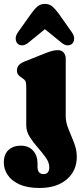

<svg xmlns="http://www.w3.org/2000/svg" viewBox="-72 -735 412 980"><path d="M263.5 -140.5Q263.5 -110.5 277.5 -76.5Q291.5 -42.5 305.8 -6.5Q320 29.5 320 65Q320 136.5 268.8 180.5Q217.5 224.5 129 224.5Q68 224.5 27.5 206.2Q-13 188 -32.8 158.2Q-52.5 128.5 -52.5 94.5Q-52.5 53 -28.8 30.8Q-5 8.5 34 8.5Q74 8.5 96.8 33.8Q119.5 59 119.5 99.5V116.5Q119.5 153.5 150.5 153.5Q179.5 153.5 179.5 118.5Q179.5 94.5 161.8 69.5Q144 44.5 120.8 18.2Q97.5 -8 79.8 -36.2Q62 -64.5 62 -95V-292.5Q62 -314.5 57 -322.2Q52 -330 43.5 -335L38 -339Q27 -345.5 20.8 -353.8Q14.5 -362 14.5 -376Q14.5 -405.5 52 -420.5L152 -460.5Q176 -470 191.5 -474.5Q207 -479 224.5 -479Q242.5 -479 253 -466.5Q263.5 -454 263.5 -435.5ZM72.7 -517Q55.9 -503.5 41.1 -503.5Q26.3 -503.5 16.5 -513.5Q9 -522 8.1 -537.5Q7.3 -553 20.5 -571.5L86.9 -665Q103.2 -688 118.7 -701.5Q134.2 -715 157.2 -715Q180.2 -715 195.7 -701.5Q211.2 -688 228 -665L293.9 -571.5Q307.1 -553 306.5 -537.5Q305.8 -522 297.9 -513.5Q288.1 -503.5 273.5 -503.5Q258.9 -503.5 242.1 -517L157.2 -586Z"/></svg>

Font: Fraunces 72pt SuperSoft Black
Style: Regular
Weight: 900
Version: Version 1.000;[0bf87f6ff]